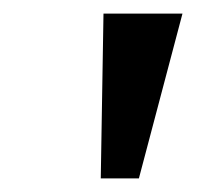

<svg xmlns="http://www.w3.org/2000/svg" viewBox="-20 -743 290 282"><path d="M248 -723H132L128 -481H184Z"/></svg>

Font: United Sans Medium
Style: Italic
Weight: 500
Italic angle: -8°
Designer: Pablo Impallari, Rodrigo Fuenzalida (Modified by Dan O. Williams)
Version: Version 1.000;PS 001.000;hotconv 1.0.88;makeotf.lib2.5.64775